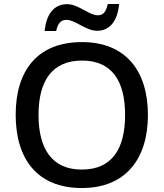

<svg xmlns="http://www.w3.org/2000/svg" viewBox="-20 -937 824 967"><path d="M205 -781H263C272 -820 286 -837 315 -837C359 -837 413 -782 469 -782C533 -782 572 -831 580 -917H523C514 -877 500 -860 472 -860C429 -860 375 -916 318 -916C253 -916 213 -867 205 -781ZM725 -358C725 -580 613 -725 393 -725C166 -725 59 -579 59 -359C59 -138 166 10 392 10C613 10 725 -137 725 -358ZM174 -358C174 -529 242 -632 393 -632C544 -632 610 -529 610 -358C610 -187 544 -83 392 -83C242 -83 174 -187 174 -358Z"/></svg>

Font: Noto Sans Georgian Medium
Style: Regular
Weight: 500
Designer: Monotype Design Team, Akaki Razmadze
Foundry: Google LLC
Version: Version 2.005